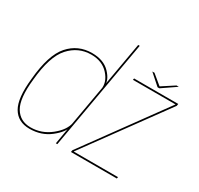

<svg xmlns="http://www.w3.org/2000/svg" viewBox="-164 -987 1237 1193"><g transform="rotate(30 455.0 -390.5)"><path d="M366.5 0H377L515 -785H504L383.5 -100ZM178.5 4Q263.5 4 324.8 -44.2Q386 -92.5 394 -135.5L395 -163Q385 -108 322 -57.5Q259 -7 180 -7Q104.5 -7 68 -68Q31.5 -129 47 -271.5Q63 -446.5 126.8 -517Q190.5 -587.5 282.5 -587.5Q361.5 -587.5 406.8 -537.2Q452 -487 442.5 -432L449.5 -459Q457.5 -502 411.8 -550.2Q366 -598.5 282 -598.5Q182 -598.5 116.8 -524.8Q51.5 -451 35.5 -271.5Q19.5 -124.5 57.5 -60.2Q95.5 4 178.5 4ZM474.5 0H804L806 -11H489L489.5 -13.5L900.5 -577L903 -592H586L584 -581H889.5L889 -580L477 -14ZM739.5 -617.5H752.5L852.5 -686H836L747.5 -628.5L678 -686H662.5Z"/></g></svg>

Font: Anybody Thin Thin
Style: Italic
Weight: 250
Italic angle: -10°
Version: Version 1.113;gftools[0.9.25]